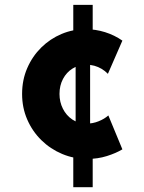

<svg xmlns="http://www.w3.org/2000/svg" viewBox="-20 -658 602 802"><path d="M344.7 5.9Q289.1 5.9 239.7 -14.9Q190.4 -35.6 152.8 -72.5Q115.2 -109.4 93.8 -158.7Q72.3 -208 72.3 -265.6Q72.3 -324.2 93.8 -373.5Q115.2 -422.9 152.3 -459.5Q189.5 -496.1 237.1 -516.1Q284.7 -536.1 336.9 -536.1Q378.9 -536.1 418.7 -523.7Q458.5 -511.2 491.2 -488.3L430.7 -349.6Q418.9 -361.8 404.5 -370.4Q390.1 -378.9 374.3 -383.3Q358.4 -387.7 340.8 -387.7Q308.6 -387.7 283.2 -371.8Q257.8 -356 243.2 -328.4Q228.5 -300.8 228.5 -265.6Q228.5 -231.9 242.7 -203.9Q256.8 -175.8 282.2 -158.7Q307.6 -141.6 340.8 -141.6Q367.7 -141.6 391.8 -151.4Q416 -161.1 432.6 -175.8L491.2 -34.2Q464.4 -18.1 426.3 -6.1Q388.2 5.9 344.7 5.9ZM286.1 124V-19.5L295.9 -106.4V-427.7L286.1 -496.1V-637.7H367.2V-494.1L356.4 -427.7V-106.4L367.2 -17.6V124Z"/></svg>

Font: Reddit Mono Black
Style: Regular
Weight: 900
Monospace: yes
Designer: Stephen Hutchings
Foundry: Reddit
Version: Version 1.014